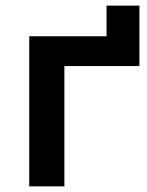

<svg xmlns="http://www.w3.org/2000/svg" viewBox="-20 -663 524 683"><path d="M84 0V-534H359V-643H476V-428H209V0Z"/></svg>

Font: Montserrat SemiBold
Style: Regular
Weight: 600
Designer: Julieta Ulanovsky
Foundry: Julieta Ulanovsky
Version: Version 9.000; ttfautohint (v1.8.4.7-5d5b)